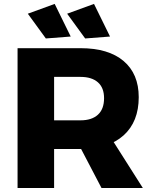

<svg xmlns="http://www.w3.org/2000/svg" viewBox="-20 -942 764 962"><path d="M383.4 -700.6Q523.1 -700.6 599.1 -636.4Q675.1 -572.1 675.1 -455.1Q675.1 -332 599.1 -263.6Q523.1 -195.3 383.4 -195.3H251.1V0H68V-700.6ZM383.4 -339.1Q439.7 -339.1 470.5 -367.2Q501.4 -395.3 501.4 -450Q501.4 -502.6 470.5 -529.6Q439.7 -556.7 383.4 -556.7H251.1V-339.1ZM351.4 -262.4H529.1L695.7 0H488.6ZM451 -922.4 531.3 -758.9 406.7 -749.3 316.4 -873.3ZM254 -922.4 334.3 -758.9 209.7 -749.3 119.4 -873.3Z"/></svg>

Font: Alexandria
Style: Regular
Weight: 400
Designer: Mohamed Gaber
Foundry: Kief Type Foundry
Version: Version 5.100